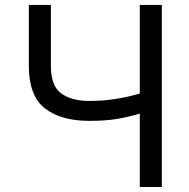

<svg xmlns="http://www.w3.org/2000/svg" viewBox="-20 -747 754 767"><path d="M95.2 -727.3H183.2V-484.4Q183.2 -403.4 224.8 -373.6Q266.3 -343.8 336.6 -343.8Q391.7 -343.8 441.8 -351.7Q491.8 -359.7 538.4 -373.2V-727.3H626.4V0H538.4V-293.3Q494 -279.8 448.3 -272Q402.7 -264.2 336.6 -264.2Q223.7 -264.2 159.4 -314.1Q95.2 -364 95.2 -484.4Z"/></svg>

Font: Inter Alia
Style: Regular
Weight: 400
Designer: Rasmus Andersson (Latin, Greek, Cyrillic etc.) and Evan from Shavian.info (Shavian, old style figures)
Foundry: Shavian.info
Version: Version 0.001;git-37ab20767